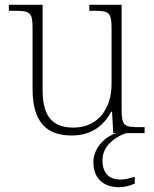

<svg xmlns="http://www.w3.org/2000/svg" viewBox="-20 -556 645 802"><path d="M279 10C363 10 414 -32 444 -89H448L453 0H468C418 13 370 64 370 121C370 187 409 226 479 226C499 226 522 220 543 211V183C516 190 502 194 482 194C444 194 408 175 408 113C408 48 470 12 508 0H584V-25H558C501 -25 488 -30 488 -97V-536H353V-511H368C435 -511 446 -506 446 -438V-205C446 -107 393 -23 287 -23C183 -23 158 -90 158 -183V-536H17V-511H38C105 -511 116 -506 116 -439V-184C116 -51 170 10 279 10Z"/></svg>

Font: Noto Serif Georgian ExtraLight
Style: Regular
Weight: 200
Designer: Monotype Design Team, Akaki Razmadze
Foundry: Google LLC
Version: Version 2.003